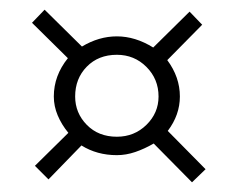

<svg xmlns="http://www.w3.org/2000/svg" viewBox="-20 -498 490 396"><path d="M80 -128 52 -156 121 -224Q107 -241 99 -260Q91 -279 91 -299Q91 -342 120 -378L46 -451L72 -478L149 -402Q184 -423 221 -423Q259 -423 296 -400L371 -474L397 -447L325 -374Q351 -339 351 -299Q351 -261 326 -228L404 -149L376 -122L297 -202Q278 -191 259 -184.5Q240 -178 221 -178Q180 -178 148 -198ZM221 -216Q257 -216 282 -240.5Q307 -265 307 -299Q307 -335 282 -360Q257 -385 221 -385Q183 -385 159 -360.5Q135 -336 135 -299Q135 -265 159 -240.5Q183 -216 221 -216Z"/></svg>

Font: Alumni Sans Thin Light
Style: Italic
Weight: 300
Italic angle: -8°
Version: Version 1.016